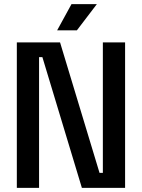

<svg xmlns="http://www.w3.org/2000/svg" viewBox="-20 -904 683 924"><path d="M61 0V-700H269L459 -72H475V-700H582V0H374L184 -629H168V0ZM255 -758 324 -884H446L350 -758Z"/></svg>

Font: Space Grotesk Frontify Medium
Style: Regular
Weight: 500
Designer: Florian Karsten
Version: Version 2.000